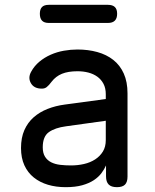

<svg xmlns="http://www.w3.org/2000/svg" viewBox="-20 -765 640 795"><path d="M182 -670Q163 -670 154 -679.5Q145 -689 145 -708Q145 -727 154 -736Q163 -745 182 -745H427Q446 -745 455.5 -736Q465 -727 465 -708Q465 -689 455.5 -679.5Q446 -670 427 -670ZM418 -355V-375Q418 -400 408.5 -418Q399 -436 383 -447.5Q367 -459 346 -464.5Q325 -470 301 -470Q262 -470 236.5 -459.5Q211 -449 194 -427Q188 -419 183 -413.5Q178 -408 173.5 -404.5Q169 -401 164 -399.5Q159 -398 153 -398Q121 -398 108 -420.5Q95 -443 109 -468Q122 -492 143 -509.5Q164 -527 190 -538.5Q216 -550 244.5 -555Q273 -560 301 -560Q345 -560 383 -549.5Q421 -539 449 -517Q477 -495 492.5 -460.5Q508 -426 508 -378V-34Q508 -11 497.5 -0.5Q487 10 464 10Q441 10 430 -1Q419 -12 419 -35V-80Q412 -64 400 -48Q388 -32 368.5 -19Q349 -6 320.5 2Q292 10 252 10Q212 10 178.5 0Q145 -10 120 -30Q95 -50 81 -80.5Q67 -111 67 -152Q67 -195 81 -226.5Q95 -258 119.5 -279.5Q144 -301 177 -314Q210 -327 248 -332ZM418 -265 253 -242Q208 -236 182.5 -218Q157 -200 157 -155Q157 -131 166.5 -116Q176 -101 192 -93Q208 -85 229 -82.5Q250 -80 274 -80Q302 -80 328 -86Q354 -92 374 -105Q394 -118 406 -137.5Q418 -157 418 -185Z"/></svg>

Font: Maple Mono Normal
Style: Regular
Weight: 400
Monospace: yes
Designer: subframe7536
Version: Version 7.000